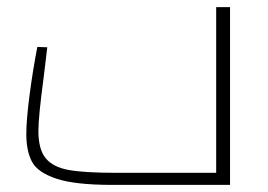

<svg xmlns="http://www.w3.org/2000/svg" viewBox="-20 -520 754 540"><path d="M627 -500V0H295Q191 0 138.5 -17.5Q86 -35 70 -65Q54 -95 54 -143Q54 -182 63 -251.5Q72 -321 85 -388L113 -387L103 -304Q88 -192 88 -152Q88 -100 108.5 -75Q129 -50 173 -42Q217 -34 304 -34H588V-500Z"/></svg>

Font: Cairo ExtraLight
Style: Regular
Weight: 250
Designer: Mohamed Gaber, the designers of Titillium
Foundry: Kief Type Foundry
Version: Version 2.009; ttfautohint (v1.5.33-1714) -l 8 -r 50 -G 200 